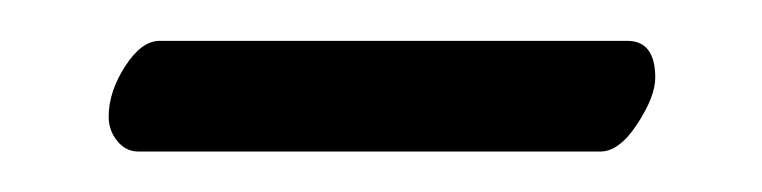

<svg xmlns="http://www.w3.org/2000/svg" viewBox="-20 -310 373 94"><path d="M273.9 -235.8H47.9Q41.5 -235.8 37.4 -241Q33.2 -246.1 33.2 -252.9Q33.2 -265.1 41.3 -277.6Q49.3 -290 58.1 -290H287.1Q300.8 -290 300.8 -272Q300.8 -262.7 292 -249.3Q283.2 -235.8 273.9 -235.8Z"/></svg>

Font: Linux Biolinum G
Style: Regular
Weight: 400
Designer: Philipp H. Poll
Foundry: Philipp H. Poll
Version: Version 1.1.0 ; ttfautohint (v1.6)